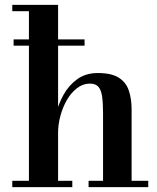

<svg xmlns="http://www.w3.org/2000/svg" viewBox="-20 -770 645 790"><path d="M36 -582V-608H328V-582ZM30.5 0V-26H99V-724H30.5V-750H219V-26H277.5V0ZM344.5 0V-26H404V-303Q404 -345 400.2 -372.2Q396.5 -399.5 385 -412.8Q373.5 -426 350 -426Q321 -426 296.8 -407.2Q272.5 -388.5 255.2 -358.5Q238 -328.5 228.5 -293.2Q219 -258 219 -224L200 -223Q200 -257 210 -299.2Q220 -341.5 241.5 -380.2Q263 -419 297.8 -444.2Q332.5 -469.5 382.5 -469.5Q439 -469.5 469 -450.2Q499 -431 510.2 -397Q521.5 -363 521.5 -319.5V-26H590V0Z"/></svg>

Font: Bodoni Moda SC 9pt SemiBold
Style: Regular
Weight: 600
Designer: Owen Earl
Foundry: indestructible type
Version: Version 2.005